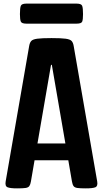

<svg xmlns="http://www.w3.org/2000/svg" viewBox="-20 -1038 567 1058"><path d="M74.2 0Q36.1 0 21.5 -6.1Q6.8 -12.2 11.2 -38.1L140.6 -783.7Q143.6 -802.2 151.9 -811.8Q160.2 -821.3 185.3 -824.7Q210.4 -828.1 263.7 -828.1Q316.9 -828.1 341.8 -824.7Q366.7 -821.3 375 -811.8Q383.3 -802.2 386.2 -783.7L515.6 -38.1Q520 -12.2 505.6 -6.1Q491.2 0 452.6 0Q421.9 0 406.5 -2.2Q391.1 -4.4 385.3 -12.7Q379.4 -21 376.5 -38.1L356.4 -154.8H170.4L150.4 -38.1Q147.5 -21 141.6 -12.7Q135.7 -4.4 120.6 -2.2Q105.5 0 74.2 0ZM261.2 -680.7 186.5 -247.6H340.3L265.6 -680.7ZM125 -907.7Q99.6 -907.7 94.7 -919.2Q89.8 -930.7 89.8 -960.4Q89.8 -993.7 94.7 -1005.9Q99.6 -1018.1 125 -1018.1H402.3Q428.2 -1018.1 432.9 -1005.6Q437.5 -993.2 437.5 -960Q437.5 -930.2 432.9 -918.9Q428.2 -907.7 402.3 -907.7Z"/></svg>

Font: Denk One
Style: Regular
Weight: 400
Designer: Irina Smirnova, Eben Sorkin
Foundry: Sorkin Type Co.f
Version: Version 1.004; ttfautohint (v1.8.4.7-5d5b);gftools[0.9.23]